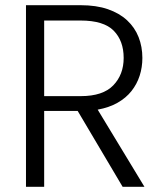

<svg xmlns="http://www.w3.org/2000/svg" viewBox="-20 -719 627 739"><path d="M456 -496Q456 -562 417.5 -601Q379 -640 290 -640H150V-349H291Q376 -349 416 -390.5Q456 -432 456 -496ZM290 -699Q351 -699 395.5 -683.5Q440 -668 469.5 -640.5Q499 -613 513.5 -576Q528 -539 528 -496Q528 -460 517.5 -427.5Q507 -395 486 -368.5Q465 -342 432.5 -323.5Q400 -305 356 -297L536 0H452L279 -292H150V0H80V-699Z"/></svg>

Font: SVN-Poppins Light
Style: Regular
Weight: 300
Designer: Ninad Kale (Devanagari), Jonny Pinhorn (Latin)
Foundry: Indian Type Foundry
Version: Version 3.002 2017; ttfautohint (v1.8.3)